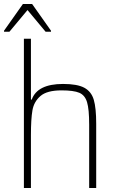

<svg xmlns="http://www.w3.org/2000/svg" viewBox="-32 -936 585 956"><path d="M87 -743H122V-440H126Q154 -518 282 -518Q353 -518 388 -499Q423 -480 435 -439Q447 -398 447 -320V0H412V-315Q412 -392 401.5 -427Q391 -462 363 -474Q335 -486 274 -486Q202 -486 169.5 -458Q137 -430 129.5 -386.5Q122 -343 122 -264V0H87ZM-12 -778V-783L82 -916H128L222 -783V-778H195L105 -886L15 -778Z"/></svg>

Font: Saira Semi Condensed Thin
Style: Regular
Weight: 100
Width: 4
Designer: Hector Gatti with collaboration of the Omnibus-Type team
Foundry: Omnibus-Type
Version: Version 1.001; ttfautohint (v1.8)